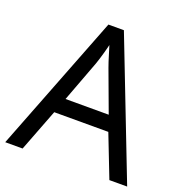

<svg xmlns="http://www.w3.org/2000/svg" viewBox="-129 -830 897 944"><g transform="rotate(20 319.5 -358.5)"><path d="M545 0 459 -221H176L91 0H0L279 -717H360L638 0ZM352 -517Q349 -525 342 -546Q335 -567 328.5 -589.5Q322 -612 318 -624Q313 -604 307.5 -583.5Q302 -563 296.5 -546Q291 -529 287 -517L206 -301H432Z"/></g></svg>

Font: Noto Sans Meetei Mayek
Style: Regular
Weight: 400
Designer: Monotype Design Team and Neelakash Kshetrimayum
Foundry: Monotype Imaging Inc.
Version: Version 2.002